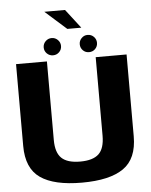

<svg xmlns="http://www.w3.org/2000/svg" viewBox="-62 -999 828 1053"><g transform="rotate(-5 352.0 -472.0)"><path d="M346.5 4Q499.5 4 575.2 -48.5Q651 -101 651 -224.5V-675H481V-243Q481 -172.5 449 -142.2Q417 -112 346.5 -112Q276.5 -112 244.5 -142.5Q212.5 -173 212.5 -243V-675H42.5V-224.5Q42.5 -101 118 -48.5Q193.5 4 346.5 4ZM249.5 -705.5Q269 -705.5 283 -719.2Q297 -733 297 -753Q297 -772.5 283 -786.5Q269 -800.5 249.5 -800.5Q229.5 -800.5 215.5 -786.5Q201.5 -772.5 201.5 -753Q201.5 -733 215.5 -719.2Q229.5 -705.5 249.5 -705.5ZM447 -705.5Q467.5 -705.5 481.2 -719.2Q495 -733 495 -753Q495 -772.5 481.2 -786.5Q467.5 -800.5 447 -800.5Q427.5 -800.5 413.8 -786.5Q400 -772.5 400 -753Q400 -733 413.8 -719.2Q427.5 -705.5 447 -705.5ZM339.5 -843H416.5L336 -947.5H222Z"/></g></svg>

Font: Anybody Thin
Style: Bold
Weight: 700
Version: Version 1.113;gftools[0.9.25]